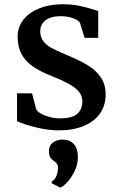

<svg xmlns="http://www.w3.org/2000/svg" viewBox="-20 -587 552 881"><path d="M58.1 0ZM255.9 273.4 217.8 254.4 217.3 245.6Q230.5 239.7 238.3 221.4Q246.1 203.1 246.1 183.1Q246.1 170.9 240.2 163.3Q234.4 155.8 224.1 148.9Q214.8 143.1 209.7 133.3Q204.6 123.5 204.6 106.4Q204.6 86.4 214.8 74.7Q225.1 63 238.8 58.3Q252.4 53.7 264.2 53.7H269Q300.8 53.7 319.1 74.5Q337.4 95.2 337.4 132.8Q337.4 168.5 321.5 200Q305.7 231.4 285.9 251.7Q266.1 272 257.3 273.4ZM127 -158.7 146.5 -84.5Q152.3 -74.2 169.2 -64.9Q186 -55.7 209 -49.8Q231.9 -43.9 255.9 -43.9Q311 -43.9 334.5 -64.7Q357.9 -85.4 357.9 -121.6Q357.9 -147 342 -166.3Q326.2 -185.5 294.9 -202.6Q263.7 -219.7 210 -241.2Q132.3 -271.5 96.7 -312.7Q61 -354 61 -419.4Q61 -463.4 87.6 -496.8Q114.3 -530.3 160.6 -548.8Q207 -567.4 265.1 -567.4Q310.1 -567.4 344.2 -560.3Q378.4 -553.2 413.1 -542L430.7 -536.6V-413.1H368.2L347.2 -481.4Q341.3 -494.1 315.7 -503.4Q290 -512.7 258.3 -512.7Q213.4 -512.7 189 -493.7Q164.6 -474.6 164.6 -443.8Q164.6 -416.5 179 -397.9Q193.4 -379.4 214.8 -367.7Q236.3 -356 274.9 -339.8L293.9 -331.5Q349.6 -307.6 384.3 -286.6Q418.9 -265.6 441.9 -232.9Q464.8 -200.2 464.8 -152.8Q464.8 -104 439.2 -66.9Q413.6 -29.8 365 -9.3Q316.4 11.2 250 11.2Q200.2 11.2 145.5 -2.4Q90.8 -16.1 58.1 -30.8V-158.7Z"/></svg>

Font: Merriweather
Style: Regular
Weight: 400
Designer: Eben Sorkin
Foundry: Eben Sorkin
Version: Version 1.584; ttfautohint (v1.6)